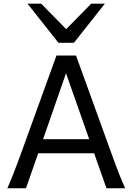

<svg xmlns="http://www.w3.org/2000/svg" viewBox="-20 -1011 721 1031"><path d="M334.5 -617.7 211.4 -263.7H459ZM19.5 0Q25.9 -14.6 32.7 -30.8Q39.6 -46.9 47.6 -67.1Q55.7 -87.4 65.4 -113.3Q75.2 -139.2 87.9 -173.3L283.2 -712.9H388.2L583.5 -173.3Q595.7 -139.2 605.5 -113.3Q615.2 -87.4 623.5 -67.1Q631.8 -46.9 638.7 -30.8Q645.5 -14.6 651.9 0H551.8L485.4 -188H185.1L119.6 0ZM201.2 -991.2 335.4 -854.5 469.7 -991.2H543L377 -781.2H293.9L127.9 -991.2Z"/></svg>

Font: Andika
Style: Regular
Weight: 400
Designer: Victor Gaultney, Annie Olsen, Julie Remington, Don Collingsworth, Eric Hays
Foundry: SIL International
Version: Version 1.001